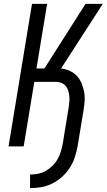

<svg xmlns="http://www.w3.org/2000/svg" viewBox="-20 -755 550 990"><path d="M135 215V145Q155 145 175.5 141Q196 137 214.5 127Q233 117 249.5 101Q266 85 276.5 66.5Q287 48 293 28.5Q299 9 303 -11L334 -200Q336 -215 337.5 -229.5Q339 -244 337.5 -258.5Q336 -273 332 -287Q328 -301 319 -311.5Q310 -322 296.5 -327.5Q283 -333 268 -333H157L102 0H24L145 -735H223L168 -402H209L421 -735H510L295 -402Q319 -399 340 -389.5Q361 -380 376 -364Q391 -348 400 -327Q409 -306 413.5 -283Q418 -260 416.5 -236Q415 -212 411 -188L380 0Q375 28 365.5 56.5Q356 85 339.5 110.5Q323 136 299.5 157Q276 178 249 191.5Q222 205 192.5 210Q163 215 135 215Z"/></svg>

Font: Iosevka Fixed
Style: Italic
Weight: 400
Italic angle: -9°
Monospace: yes
Designer: Belleve Invis
Foundry: Belleve Invis
Version: Version 33.2.4